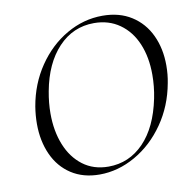

<svg xmlns="http://www.w3.org/2000/svg" viewBox="-74 -711 800 798"><g transform="rotate(-10 325.5 -312.0)"><path d="M63 -240Q63 -276 69 -313Q85 -406 135 -479.5Q185 -553 257 -594.5Q329 -636 409 -636Q480 -636 531 -603.5Q582 -571 608.5 -514.5Q635 -458 635 -387Q635 -348 628 -313Q611 -219 559.5 -145Q508 -71 435 -29.5Q362 12 284 12Q215 12 165 -20.5Q115 -53 89 -110.5Q63 -168 63 -240ZM561 -260Q571 -309 571 -359Q571 -433 547 -490Q523 -547 477 -579.5Q431 -612 369 -612Q280 -612 218 -546Q156 -480 135 -366Q126 -318 126 -273Q126 -199 149.5 -140.5Q173 -82 218 -48Q263 -14 326 -14Q413 -14 475 -78Q537 -142 561 -260Z"/></g></svg>

Font: Cormorant Garamond
Style: Italic
Weight: 400
Italic angle: -10°
Designer: Christian Thalmann (Catharsis Fonts)
Foundry: Catharsis Fonts
Version: Version 4.000